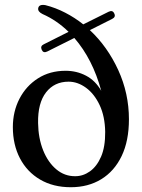

<svg xmlns="http://www.w3.org/2000/svg" viewBox="-20 -753 578 784"><path d="M150.5 -549.5Q143.5 -565 158.5 -572L260 -623Q212 -670 154 -695.5Q133.5 -705.5 136 -719.5Q139 -736.5 165.5 -732Q207 -721.5 246.2 -701.2Q285.5 -681 320 -653.5L423.5 -705Q440 -713 446.5 -698Q454 -683.5 437.5 -675.5L347 -630Q419 -562.5 462.8 -467Q506.5 -371.5 506.5 -266Q506.5 -178 476.8 -116Q447 -54 393.5 -21.2Q340 11.5 269 11.5Q197 11.5 143.8 -19.8Q90.5 -51 61.5 -106.5Q32.5 -162 32.5 -234Q32.5 -297.5 59.5 -349.8Q86.5 -402 135 -433Q183.5 -464 248 -464Q293 -464 331.2 -444Q369.5 -424 393.5 -382Q358.5 -511.5 283.5 -598L172.5 -542.5Q157 -535 150.5 -549.5ZM135.5 -250.5Q136.5 -188.5 156.2 -139.2Q176 -90 210 -61.5Q244 -33 287.5 -33.5Q319.5 -33.5 347.5 -53.5Q375.5 -73.5 392.8 -113.5Q410 -153.5 409.5 -214.5Q408.5 -278 386.8 -324Q365 -370 331 -394.8Q297 -419.5 260 -419.5Q202 -419.5 168 -375.8Q134 -332 135.5 -250.5Z"/></svg>

Font: Fraunces 72pt Soft
Style: Regular
Weight: 400
Version: Version 1.000;[b76b70a41]